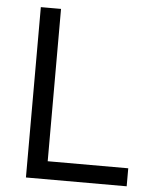

<svg xmlns="http://www.w3.org/2000/svg" viewBox="-51 -743 619 786"><g transform="rotate(5 258.5 -350.0)"><path d="M499 0H85V-700H168V-74H499Z"/></g></svg>

Font: PT Sans
Style: Regular
Weight: 400
Designer: A.Korolkova, O.Umpeleva, V.Yefimov
Foundry: ParaType Ltd
Version: Version 2.003